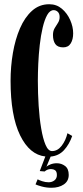

<svg xmlns="http://www.w3.org/2000/svg" viewBox="-20 -731 394 908"><path d="M223.5 157Q199.5 157 177.5 151Q155.5 145 148 141L158 117Q163.5 120.5 179 125.8Q194.5 131 210 131Q226 131 237.5 122Q249 113 249 97Q249 79.5 240.2 74Q231.5 68.5 221 68.5Q204 68.5 191 80L168 78L194.5 9Q120 1 75 -91.2Q30 -183.5 30 -349Q30 -416 41 -480.5Q52 -545 74.5 -597Q97 -649 131.5 -680Q166 -711 213 -711Q247.5 -711 272.8 -689.5Q298 -668 312 -636.2Q326 -604.5 326 -573.5Q326 -544.5 314.5 -525.8Q303 -507 279 -507Q252.5 -507 241.5 -522.8Q230.5 -538.5 230.5 -565.5Q230.5 -584.5 238.5 -597.8Q246.5 -611 254.2 -623Q262 -635 262 -650.5Q262 -666.5 253.5 -674.8Q245 -683 234 -683Q216 -683 203.2 -660.2Q190.5 -637.5 181.8 -600.2Q173 -563 168 -518.5Q163 -474 161 -429.8Q159 -385.5 159 -350Q159 -290 162.8 -231Q166.5 -172 174.8 -123.5Q183 -75 195.5 -45.8Q208 -16.5 226 -16.5Q252.5 -16.5 271.8 -41.8Q291 -67 299 -101L321.5 -88Q307.5 -48 282.8 -21Q258 6 219.5 9.5L199.5 57.5Q204 52.5 218 46.8Q232 41 248.5 41Q270.5 41 287.8 54Q305 67 305 96Q305 125.5 281.8 141.2Q258.5 157 223.5 157Z"/></svg>

Font: Imbue 50pt
Style: Bold
Weight: 700
Designer: Tyler Finck
Foundry: Etcetera Type Company
Version: Version 1.102; ttfautohint (v1.8.3)